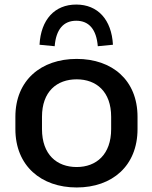

<svg xmlns="http://www.w3.org/2000/svg" viewBox="-20 -805 663 835"><path d="M313.5 10.3C467.8 10.3 578.1 -83.5 578.1 -243.7V-296.9C578.1 -456.5 467.8 -548.8 313.5 -548.8C159.2 -548.8 46.9 -456.5 46.9 -296.9V-243.7C46.9 -83.5 159.2 10.3 313.5 10.3ZM313.5 -78.6C227.5 -78.6 162.6 -132.3 162.6 -243.7V-296.9C162.6 -407.2 227.5 -460 313.5 -460C398.4 -460 463.4 -407.2 463.4 -296.9V-243.7C463.4 -132.8 398.4 -78.6 313.5 -78.6ZM217.8 -604C223.6 -676.8 255.9 -714.8 311.5 -714.8C367.2 -714.8 399.4 -676.8 405.3 -604L471.2 -610.4C465.3 -719.7 405.3 -785.2 311.5 -785.2C217.8 -785.2 157.7 -719.7 151.9 -610.4Z"/></svg>

Font: Winston Medium
Style: Regular
Weight: 500
Designer: Vernon Adams, Kim Jin-seong, David Berlow, Cristiano Sobral
Foundry: The Winston Project Authors
Version: Version 3.004